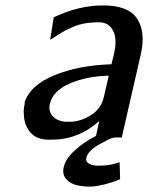

<svg xmlns="http://www.w3.org/2000/svg" viewBox="-20 -506 546 708"><path d="M71 -122V-130Q92 -192 180.5 -228.5Q269 -265 391 -269L401 -310Q411 -354 401 -384Q386 -424 344 -424Q318 -424 294.5 -420Q271 -416 251 -407.5Q231 -399 219 -392.5Q207 -386 188.5 -374Q170 -362 165 -359L178 -442Q270 -486 360 -486Q454 -486 486 -436.5Q518 -387 499 -305L429 1H406L398 2Q390 3 377 10L360 19Q303 47 298 78Q295 92 315 101Q330 107 365 104H366Q389 103 421 92L423 155Q363 179 318 182Q299 183 281 180Q245 176 226.5 157Q208 138 215 110Q222 79 257 47.5Q292 16 334 -5L346 -60Q270 9 171 9H154Q111 7 90 -20Q69 -47 68 -83Q66 -104 71 -122ZM164 -123Q163 -121 163 -118Q159 -94 175 -77Q191 -60 219 -57H236Q277 -57 315.5 -81.5Q354 -106 363 -149L381 -227Q299 -225 237 -198Q175 -171 164 -123Z"/></svg>

Font: Coval
Style: Italic
Weight: 400
Foundry: Context Ltd
Version: Version 001.000